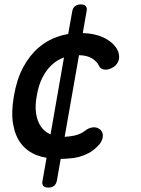

<svg xmlns="http://www.w3.org/2000/svg" viewBox="-20 -710 640 870"><path d="M307 -657Q310 -674 320 -682Q330 -690 346 -690Q362 -690 369 -682Q376 -674 372 -657L355 -560Q386 -559 411 -553Q440 -546 461.5 -533.5Q483 -521 496.5 -506Q510 -491 516 -475Q524 -450 515.5 -431Q507 -412 487 -402Q468 -392 451 -395Q434 -398 428 -413Q419 -432 396 -446Q374 -459 338 -460L273 -90Q295 -91 319 -96Q347 -103 366 -118Q382 -131 401.5 -133Q421 -135 436 -121Q442 -115 444.5 -106.5Q447 -98 445.5 -88Q444 -78 438 -67Q432 -56 420 -45Q402 -27 381 -16Q360 -5 338 1Q316 7 292 8Q274 10 255 10L238 107Q235 124 225 132Q215 140 199 140Q183 140 176 132Q169 124 173 107L191 5Q167 1 146 -7Q103 -24 76 -58.5Q49 -93 39.5 -147Q30 -201 43 -275Q56 -351 85 -405Q114 -459 154 -493.5Q194 -528 242 -544Q265 -552 289 -556ZM270 -450Q269 -449 268 -449Q238 -438 214 -415.5Q190 -393 172.5 -359Q155 -325 147 -278Q138 -231 143.5 -195.5Q149 -160 165.5 -136.5Q182 -113 207 -102Q208 -101 209 -101Z"/></svg>

Font: Maple Mono NL Medium
Style: Italic
Weight: 500
Italic angle: -10°
Monospace: yes
Designer: subframe7536
Version: Version 7.000